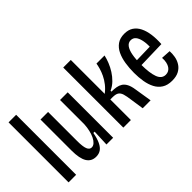

<svg xmlns="http://www.w3.org/2000/svg" viewBox="-68 -1131 1577 1577"><g transform="rotate(-45 720.0 -343.0)"><path d="M59 0V-697H147V0Z M369 12Q315 12 288 -31.5Q261 -75 261 -168V-528H349V-191Q349 -126 360.5 -97Q372 -68 397 -68Q415 -68 431 -82.5Q447 -97 459 -121.5Q471 -146 478.5 -178Q486 -210 488 -246V-528H577V-208V0H499L505 -143H490Q480 -88 463.5 -53.5Q447 -19 424 -3.5Q401 12 369 12Z M695 0V-698H783V-304Q815 -328 838.5 -358Q862 -388 877 -419.5Q892 -451 900 -479.5Q908 -508 911 -528H1005Q998 -496 984 -461Q970 -426 949 -393Q928 -360 900 -332.5Q872 -305 835 -288V-278Q866 -278 891 -273.5Q916 -269 935.5 -256.5Q955 -244 968.5 -218Q982 -192 988 -149L1012 0H920L903 -115Q897 -162 889 -188.5Q881 -215 863.5 -227Q846 -239 809 -239H783V0Z M1252 12Q1199 12 1164.5 -10Q1130 -32 1110.5 -69.5Q1091 -107 1083 -155Q1075 -203 1075 -256Q1075 -311 1083 -362Q1091 -413 1110 -453Q1129 -493 1162 -516.5Q1195 -540 1246 -540Q1292 -540 1323 -519.5Q1354 -499 1372.5 -462Q1391 -425 1398 -374.5Q1405 -324 1401 -264L1140 -257V-312L1338 -317L1318 -294Q1321 -350 1313 -388Q1305 -426 1288.5 -445.5Q1272 -465 1245 -465Q1217 -465 1199 -441Q1181 -417 1172.5 -372Q1164 -327 1164 -262Q1164 -165 1183.5 -112.5Q1203 -60 1250 -60Q1268 -60 1282.5 -68Q1297 -76 1307 -91Q1317 -106 1322 -128.5Q1327 -151 1325 -180L1408 -175Q1410 -145 1404.5 -112.5Q1399 -80 1381.5 -51.5Q1364 -23 1332.5 -5.5Q1301 12 1252 12Z"/></g></svg>

Font: Bricolage Grotesque 24pt Condensed
Style: Regular
Weight: 400
Width: 3
Designer: Mathieu Triay
Foundry: Atelier Triay
Version: Version 1.001;gftools[0.9.33.dev8+g029e19f]